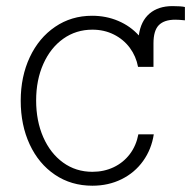

<svg xmlns="http://www.w3.org/2000/svg" viewBox="-20 -589 617 620"><path d="M425.8 -373Q419.4 -407.2 399.2 -434.6Q378.9 -461.9 347.7 -477.5Q316.4 -493.2 278.3 -493.2Q225.6 -493.2 184.3 -463.9Q143.1 -434.6 119.9 -382.6Q96.7 -330.6 96.7 -264.6Q96.7 -198.7 119.6 -146.2Q142.6 -93.8 183.8 -64Q225.1 -34.2 278.3 -34.2Q315.9 -34.2 347.2 -49.1Q378.4 -64 399.2 -91.3Q419.9 -118.7 426.8 -155.3H476.6Q469.2 -106.9 442.1 -69.1Q415 -31.2 372.6 -10.3Q330.1 10.7 278.3 10.7Q210 10.7 157.5 -24.7Q105 -60.1 75.9 -122.6Q46.9 -185.1 46.9 -263.7Q46.9 -341.8 76.2 -404.3Q105.5 -466.8 158 -502.4Q210.4 -538.1 277.3 -538.1Q322.8 -538.1 361.8 -521.5Q400.9 -504.9 428.2 -474.6Q434.6 -521 462.9 -545.2Q491.2 -569.3 537.1 -569.3Q564.5 -569.3 577.1 -566.4V-523.4Q557.6 -525.4 545.9 -525.4Q510.3 -525.4 492.9 -507.8Q475.6 -490.2 475.6 -449.2V-373Z"/></svg>

Font: Pretendard Std ExtraLight
Style: Regular
Weight: 200
Designer: Base glyphs from Inter by Rasmus Andersson; Hangeul glyphs from Noto Sans CJK(Source Han Sans) by Jang Soo-young and Kan
Foundry: Kil Hyung-jin
Version: Version 1.309